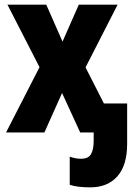

<svg xmlns="http://www.w3.org/2000/svg" viewBox="-20 -570 583 826"><path d="M368 236Q312 236 280 225V104Q305 113 328 113Q361 113 372 92.5Q383 72 383 35V0H325L247 -170L171 0H6L150 -281L12 -550H179L249 -391L319 -550H486L348 -280L427 -125H527V49Q527 141 485 188.5Q443 236 368 236Z"/></svg>

Font: Noto Sans Condensed ExtraBold
Style: Regular
Weight: 800
Width: 3
Designer: Monotype Design Team
Foundry: Monotype Imaging Inc.
Version: Version 2.013; ttfautohint (v1.8.4.7-5d5b)